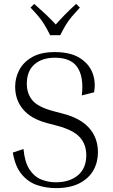

<svg xmlns="http://www.w3.org/2000/svg" viewBox="-20 -958 580 988"><path d="M267 -20Q338 -20 381 -56Q424 -92 424 -159Q424 -215 390.5 -252Q357 -289 274 -311L221 -325Q139 -347 98.5 -395.5Q58 -444 58 -512Q58 -558 79.5 -598.5Q101 -639 146 -664.5Q191 -690 262 -690Q341 -690 389 -660.5Q437 -631 455.5 -584Q474 -537 464 -483L401 -467Q412 -560 379 -610.5Q346 -661 263 -661Q196 -661 157 -626.5Q118 -592 118 -527Q118 -476 147 -441.5Q176 -407 255 -386L308 -372Q395 -349 439.5 -298.5Q484 -248 484 -174Q484 -123 460.5 -81.5Q437 -40 389 -15Q341 10 267 10Q217 10 171 -5.5Q125 -21 91.5 -61Q58 -101 46 -173L101 -191Q107 -124 131.5 -86.5Q156 -49 192 -34.5Q228 -20 267 -20ZM391 -919Q367 -893 350 -873Q333 -853 319.5 -831Q306 -809 290 -777H238Q222 -809 208.5 -831Q195 -853 178.5 -873Q162 -893 137 -919L156 -938Q188 -910 215.5 -884Q243 -858 267 -832Q290 -858 315.5 -884Q341 -910 372 -938Z"/></svg>

Font: Inria Serif Light
Style: Regular
Weight: 300
Designer: Black Foundry Team
Foundry: Black Foundry
Version: Version 1.000; ttfautohint (v1.8.3)